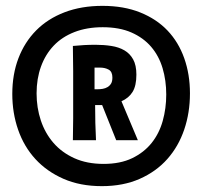

<svg xmlns="http://www.w3.org/2000/svg" viewBox="-20 -861 691 656"><path d="M328 -225Q254 -225 197 -250Q140 -275 101 -317.5Q62 -360 42 -417.5Q22 -475 22 -540Q22 -607 43 -662Q64 -717 103.5 -757Q143 -797 200.5 -819Q258 -841 330 -841Q403 -841 459 -818.5Q515 -796 552.5 -756.5Q590 -717 609.5 -662Q629 -607 629 -542Q629 -476 609.5 -418.5Q590 -361 552 -318Q514 -275 457.5 -250Q401 -225 328 -225ZM334 -301Q391 -301 431.5 -320.5Q472 -340 498 -372.5Q524 -405 536 -448Q548 -491 548 -538Q548 -586 535.5 -628Q523 -670 496.5 -701Q470 -732 429 -750Q388 -768 331 -768Q277 -768 234.5 -751.5Q192 -735 163.5 -705Q135 -675 120 -633.5Q105 -592 105 -542Q105 -493 119.5 -449.5Q134 -406 162.5 -373Q191 -340 234 -320.5Q277 -301 334 -301ZM229 -382Q230 -419 230 -456.5Q230 -494 230 -527Q230 -575 230 -617.5Q230 -660 229 -704Q249 -706 267.5 -707Q286 -708 307 -708Q335 -708 360.5 -704Q386 -700 405 -689Q424 -678 435 -658Q446 -638 446 -606Q446 -568 433 -547Q420 -526 395 -515L451 -382H377L329 -502H305Q305 -440 308 -382ZM303 -556H313Q322 -556 331 -557.5Q340 -559 347.5 -563.5Q355 -568 359.5 -575.5Q364 -583 364 -596Q364 -616 351.5 -623Q339 -630 322 -630H303Z"/></svg>

Font: Ranchers
Style: Regular
Weight: 400
Designer: Pablo Impallari, Brenda Gallo
Foundry: Pablo Impallari, Brenda Gallo
Version: Version 1.000; ttfautohint (v0.8) -G 200 -r 50